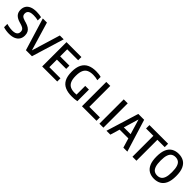

<svg xmlns="http://www.w3.org/2000/svg" viewBox="343 -1957 3321 3321"><g transform="rotate(45 2003.0 -297.0)"><path d="M178 7.5Q144 7.5 106.2 2Q68.5 -3.5 38 -14V-94.5Q61 -87.5 85 -82.5Q109 -77.5 132.5 -75Q156 -72.5 178 -72.5Q220 -72.5 246.5 -82.8Q273 -93 285.8 -112.8Q298.5 -132.5 298.5 -161Q298.5 -184.5 290 -201.5Q281.5 -218.5 260.5 -231.5Q239.5 -244.5 202 -255.5L172.5 -264Q99 -285 62 -324.2Q25 -363.5 25 -430Q25 -482.5 49.2 -521.2Q73.5 -560 123.2 -581.2Q173 -602.5 249 -602.5Q279 -602.5 311 -598.8Q343 -595 367 -589V-508.5Q340.5 -515.5 312 -519Q283.5 -522.5 255.5 -522.5Q207 -522.5 178 -512.2Q149 -502 136 -483Q123 -464 123 -437Q123 -401 142 -381Q161 -361 217 -344L247 -336Q297 -321.5 330 -299.5Q363 -277.5 379.5 -245Q396 -212.5 396 -168Q396 -113.5 370.8 -74Q345.5 -34.5 297 -13.5Q248.5 7.5 178 7.5Z M586.5 0 405 -595H505.5L671.5 -38H652L821 -595H915.5L734 0Z M984 0V-595H1348.5V-516H1080.5V-79H1352.5V0ZM1055.5 -264V-343H1307.5V-264Z M1712.5 6Q1612.5 6 1544.8 -24.8Q1477 -55.5 1442.5 -122.2Q1408 -189 1408 -297Q1408 -404 1442.5 -471.5Q1477 -539 1543 -570.8Q1609 -602.5 1703 -602.5Q1736.5 -602.5 1767.8 -599Q1799 -595.5 1827 -587V-506.5Q1797.5 -514.5 1769 -518.5Q1740.5 -522.5 1711.5 -522.5Q1644.5 -522.5 1599.5 -501.5Q1554.5 -480.5 1531.8 -431.2Q1509 -382 1509 -296Q1509 -213 1531.2 -164.2Q1553.5 -115.5 1596.8 -94.5Q1640 -73.5 1703.5 -73.5Q1723 -73.5 1742 -75.2Q1761 -77 1777.5 -79.5L1748.5 -54V-289H1839V-5Q1805 1 1773.8 3.5Q1742.5 6 1712.5 6Z M1957.5 0V-595H2055V-83H2313V0Z M2384 0V-595H2481.5V0Z M2557 0 2740 -595H2883.5L3067.5 0H2970L2804.5 -551H2817L2652 0ZM2657.5 -174.5 2676.5 -253.5H2946L2965.5 -174.5Z M3192.5 0V-512H3013V-595H3469.5V-512H3290V0Z M3724 7.5Q3652 7.5 3597.8 -23.2Q3543.5 -54 3513.5 -121Q3483.5 -188 3483.5 -297Q3483.5 -406.5 3513.5 -473.8Q3543.5 -541 3597.8 -571.8Q3652 -602.5 3724 -602.5Q3796 -602.5 3850.2 -571.8Q3904.5 -541 3934.5 -473.8Q3964.5 -406.5 3964.5 -297Q3964.5 -188 3934.5 -121Q3904.5 -54 3850.2 -23.2Q3796 7.5 3724 7.5ZM3724 -71.5Q3767.5 -71.5 3799.2 -92.2Q3831 -113 3848 -161.8Q3865 -210.5 3865 -295Q3865 -382 3848 -432Q3831 -482 3799.2 -502.8Q3767.5 -523.5 3724 -523.5Q3680.5 -523.5 3649 -502.8Q3617.5 -482 3600.5 -433.2Q3583.5 -384.5 3583.5 -300Q3583.5 -213 3600.5 -163Q3617.5 -113 3649 -92.2Q3680.5 -71.5 3724 -71.5Z"/></g></svg>

Font: Encode Sans SC Condensed Medium
Style: Regular
Weight: 500
Width: 3
Designer: Multiple Designers
Foundry: Impallari Type
Version: Version 3.002